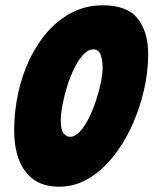

<svg xmlns="http://www.w3.org/2000/svg" viewBox="-20 -689 584 725"><path d="M204 16Q144 16 106.5 -11.5Q69 -39 51.2 -86.8Q33.5 -134.5 33.5 -196Q33.5 -268 48.5 -337Q63.5 -406 92.2 -466Q121 -526 162 -571.8Q203 -617.5 254.8 -643.2Q306.5 -669 368 -669Q460.5 -669 500 -618.8Q539.5 -568.5 539.5 -484.5Q539.5 -417 523.2 -346.8Q507 -276.5 477 -211.5Q447 -146.5 405.5 -95.2Q364 -44 313 -14Q262 16 204 16ZM244.5 -172.5Q263.5 -172.5 281.5 -191.8Q299.5 -211 315 -242Q330.5 -273 342.2 -308.5Q354 -344 360.8 -377Q367.5 -410 367.5 -432.5Q367.5 -462.5 359.8 -482.5Q352 -502.5 333 -502.5Q313 -502.5 294.8 -483Q276.5 -463.5 261 -432.2Q245.5 -401 234 -364.5Q222.5 -328 216 -293.5Q209.5 -259 209.5 -233.5Q209.5 -198.5 220 -185.5Q230.5 -172.5 244.5 -172.5Z"/></svg>

Font: Grandstander Thin Black
Style: Italic
Weight: 900
Italic angle: -15°
Version: Version 1.200